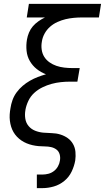

<svg xmlns="http://www.w3.org/2000/svg" viewBox="-20 -755 541 990"><path d="M170 215V145H199Q214 145 229.5 141Q245 137 258 127Q271 117 279 102.5Q287 88 289 73Q292 56 287.5 40.5Q283 25 271 16Q259 7 243.5 3.5Q228 0 211.5 0Q195 0 179 -1.5Q163 -3 147.5 -6.5Q132 -10 117.5 -16Q103 -22 90.5 -30.5Q78 -39 67.5 -50Q57 -61 49.5 -74Q42 -87 37.5 -101.5Q33 -116 31 -132Q29 -148 30 -164.5Q31 -181 34 -197Q37 -218 44.5 -239Q52 -260 65.5 -278.5Q79 -297 96.5 -312Q114 -327 134 -338.5Q154 -350 175 -358Q196 -366 217 -372Q191 -382 169.5 -399Q148 -416 134 -440Q120 -464 117 -493Q114 -522 119 -551Q122 -569 129.5 -587Q137 -605 149.5 -619.5Q162 -634 178.5 -645.5Q195 -657 212 -665H118L129 -735H501L490 -665H403Q382 -665 360.5 -663Q339 -661 318 -656Q297 -651 276 -641.5Q255 -632 238 -617Q221 -602 210 -582Q199 -562 196 -541Q192 -520 195 -499Q198 -478 208.5 -461.5Q219 -445 235.5 -433.5Q252 -422 271 -415.5Q290 -409 311 -406.5Q332 -404 354 -404H391L379 -334H342Q318 -334 294 -331.5Q270 -329 246 -322.5Q222 -316 198.5 -304.5Q175 -293 156 -275.5Q137 -258 126 -234.5Q115 -211 111 -188Q111 -187 111 -187Q111 -187 111 -187Q107 -165 110.5 -143Q114 -121 127.5 -105Q141 -89 161 -81Q181 -73 203 -71Q225 -69 247.5 -68.5Q270 -68 291 -61.5Q312 -55 329 -43Q346 -31 356.5 -12.5Q367 6 369 28Q371 50 368 72Q363 101 349.5 129.5Q336 158 311.5 178Q287 198 257.5 206.5Q228 215 199 215Z"/></svg>

Font: Iosevka SS04
Style: Italic
Weight: 400
Italic angle: -9°
Monospace: yes
Designer: Belleve Invis
Foundry: Belleve Invis
Version: Version 19.0.0; ttfautohint (v1.8.4)